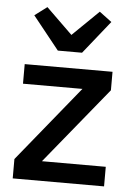

<svg xmlns="http://www.w3.org/2000/svg" viewBox="-55 -827 597 869"><g transform="rotate(5 243.5 -393.0)"><path d="M299 -594 419 -744 363 -786 244 -670 125 -786 69 -744 189 -594ZM451 0V-89H161L444 -436V-520H45V-431H315L36 -88V0Z"/></g></svg>

Font: IBM Plex Thai Looped Medium
Style: Regular
Weight: 500
Designer: Mike Abbink, Paul van der Laan, Pieter van Rosmalen, Ben Mitchell, Mark Frömberg
Foundry: Bold Monday
Version: Version 1.0